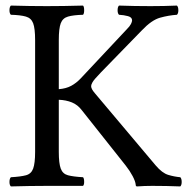

<svg xmlns="http://www.w3.org/2000/svg" viewBox="-20 -667 686 689"><path d="M191 -122Q191 -81 198 -62Q205 -43 224 -38Q243 -33 278 -31Q282 -27 282 -14Q282 -4 278 0H149Q120 0 86.5 0.5Q53 1 19 2Q14 -3 14 -14Q14 -26 19 -31Q54 -33 73 -38Q92 -43 99 -62Q106 -81 106 -122V-523Q106 -565 99 -583.5Q92 -602 73 -607.5Q54 -613 19 -614Q14 -619 14 -630Q14 -642 19 -647Q53 -646 86.5 -645.5Q120 -645 148 -645Q175 -645 209.5 -645.5Q244 -646 278 -647Q282 -643 282 -630Q282 -618 278 -614Q243 -613 224 -607.5Q205 -602 198 -583.5Q191 -565 191 -523V-347Q217 -349 235.5 -359Q254 -369 270 -386L435 -562Q446 -573 450 -581Q454 -589 454 -594Q454 -605 439.5 -609Q425 -613 407 -614Q402 -619 402 -630Q402 -642 407 -647Q435 -646 463.5 -645.5Q492 -645 520 -645Q544 -645 568 -645.5Q592 -646 615 -647Q620 -642 620 -630Q620 -619 615 -614Q585 -612 554.5 -603.5Q524 -595 489 -558L342 -407Q317 -381 312 -372Q307 -363 307 -358Q307 -348 320 -333L539 -73Q562 -46 583.5 -39.5Q605 -33 627 -31Q632 -26 632 -14Q632 -3 627 2Q602 1 577 0.5Q552 0 526 0Q510 0 498.5 0.5Q487 1 472 2Q467 2 467 -4Q466 -16 456 -35Q446 -54 431 -73L274 -271Q259 -291 238 -299.5Q217 -308 191 -309Z"/></svg>

Font: Triodion
Style: Regular
Weight: 400
Version: Version 1.201; ttfautohint (v1.8.4.7-5d5b)